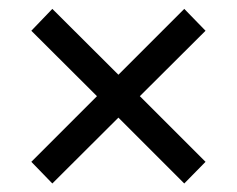

<svg xmlns="http://www.w3.org/2000/svg" viewBox="-20 -465 539 437"><path d="M447.8 -395 399.4 -444.8 249.5 -294.9 99.1 -444.8 51.3 -395 200.7 -246.1 51.3 -96.7 99.1 -47.4 249.5 -197.3 399.4 -47.4 447.8 -96.7 298.3 -246.1Z"/></svg>

Font: Now Medium
Style: Regular
Weight: 500
Designer: Alfredo Marco Pradil
Foundry: Alfredo Marco Pradil
Version: Version 1.200;hotconv 1.0.109;makeotfexe 2.5.65596